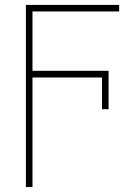

<svg xmlns="http://www.w3.org/2000/svg" viewBox="-20 -548 537 771"><path d="M389.6 -109.4V-236.8H110.4V203.1H84V-528.3H458.5V-502H110.4V-263.7H416V-109.4Z"/></svg>

Font: Roboto Thin
Style: Regular
Weight: 250
Designer: Google
Version: Version 2.134; 2016